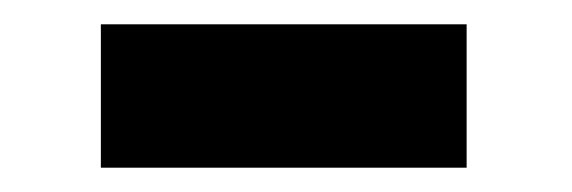

<svg xmlns="http://www.w3.org/2000/svg" viewBox="-20 -424 471 158"><path d="M63 -404H364V-286H63Z"/></svg>

Font: Tschichold
Style: Bold
Weight: 700
Designer: Peter Wiegel
Foundry: Peter Wiegel
Version: Version 1.000; ttfautohint (v1.3)